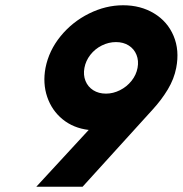

<svg xmlns="http://www.w3.org/2000/svg" viewBox="-20 -710 695 730"><path d="M320 -219 317 -216Q259 -223 218 -256.5Q177 -290 159.5 -341.5Q142 -393 153 -452Q166 -518 210.5 -572.5Q255 -627 318.5 -658.5Q382 -690 448 -690Q515 -690 566 -659Q617 -628 640 -573.5Q663 -519 650 -452Q642 -410 618 -370Q594 -330 560 -293L294 0H118ZM503 -452Q508 -479 499 -501.5Q490 -524 469.5 -537Q449 -550 421 -550Q393 -550 367 -537Q341 -524 323.5 -501.5Q306 -479 301 -452Q296 -425 305 -402.5Q314 -380 334.5 -367Q355 -354 383 -354Q410 -354 436 -367Q462 -380 480 -402.5Q498 -425 503 -452Z"/></svg>

Font: Teachers[wght] Italic
Style: Regular
Weight: 400
Designer: Alfredo Marco Pradil & Chank Diesel
Version: Version 1.000;Glyphs 3.1.2 (3151)